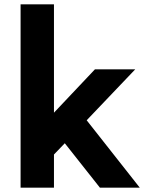

<svg xmlns="http://www.w3.org/2000/svg" viewBox="-20 -866 679 886"><path d="M279 -205 229 -153V0H75V-846H229V-346L418 -546H604L380 -311L625 0H441Z"/></svg>

Font: Biryani ExtraBold
Style: Regular
Weight: 800
Designer: Dan Reynolds and Mathieu Reguer
Foundry: Dan Reynolds and Mathieu Reguer
Version: Version 1.004; ttfautohint (v1.1) -l 5 -r 5 -G 72 -x 0 -D la